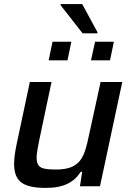

<svg xmlns="http://www.w3.org/2000/svg" viewBox="-20 -911 637 939"><path d="M276 -886 384 -748H456L457 -753L382 -891H277ZM237 -707 218 -616H310L329 -707ZM445 -707 425 -616H518L537 -707ZM204 8C294 8 343 -21 375 -71H382L371 0H469L578 -510H472L415 -249C393 -145 376 -82 255 -82C185 -82 159 -89 159 -141C159 -160 165 -190 172 -226L232 -510H126L62 -209C54 -172 49 -137 49 -112C49 -30 83 8 204 8Z"/></svg>

Font: Saira UNSAM Medium Italic
Style: Regular
Weight: 500
Italic angle: -12°
Designer: Hector Gatti with collaboration of the Omnibus-Type team
Foundry: Omnibus-Type
Version: Version 0.072;PS 000.072;hotconv 1.0.88;makeotf.lib2.5.64775